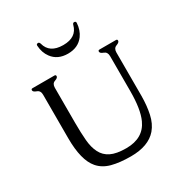

<svg xmlns="http://www.w3.org/2000/svg" viewBox="-212 -1076 1182 1249"><g transform="rotate(-30 379.5 -451.5)"><path d="M389.2 -764.2Q311.5 -764.2 271.5 -818.8Q243.7 -856 240.7 -909.2V-910.6Q240.7 -922.4 253.9 -922.4Q263.2 -922.4 267.1 -909.2Q288.1 -828.6 388.7 -828.1H391.1Q490.2 -828.1 511.2 -909.2Q514.6 -922.4 524.4 -922.4Q537.6 -922.4 537.6 -910.2V-909.2Q534.2 -856 506.8 -818.8Q466.3 -764.2 389.2 -764.2ZM114.3 -287.1V-614.3Q114.3 -645.5 89.8 -654.1Q65.4 -662.6 65.4 -675.3Q65.4 -685.5 75.7 -685.5H241.2Q251 -685.5 251 -675.3Q251 -662.6 227.1 -654.5Q203.1 -646.5 203.1 -615.2V-352.1Q203.1 -277.3 208 -219.7Q212.9 -162.1 233.4 -122.6Q253.4 -83 294.9 -62.5Q336.4 -42 409.7 -42Q538.6 -42 584.5 -143.6Q617.2 -214.8 617.2 -352.1V-613.8Q617.2 -645 592.8 -653.8Q568.4 -662.6 568.4 -675.3Q568.4 -685.5 578.6 -685.5H703.1Q712.9 -685.5 712.9 -675.3Q712.9 -662.6 688.7 -653.8Q664.6 -645 664.6 -613.8V-287.1Q664.1 -214.4 651.1 -154.1Q638.2 -93.8 603.5 -52.7Q541.5 19 409.7 19Q326.2 19 267.6 3.4Q209 -12.2 173.8 -53.2Q114.3 -122.1 114.3 -287.1Z"/></g></svg>

Font: Caudex
Style: Regular
Weight: 400
Version: Version 1.04